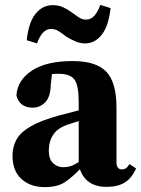

<svg xmlns="http://www.w3.org/2000/svg" viewBox="-20 -748 575 783"><path d="M415 14Q371 14 344 -5Q317 -24 306 -58Q273 -24 243.5 -4.5Q214 15 162 15Q104 15 67.5 -18Q31 -51 31 -113Q31 -149 47 -178.5Q63 -208 105 -232.5Q147 -257 224 -278Q244 -283 263 -288Q282 -293 301 -298V-332Q301 -399 284 -423Q267 -447 219 -447Q212 -447 206 -447Q200 -447 192 -446L187 -402Q186 -353 164.5 -331Q143 -309 114 -309Q59 -309 47 -359Q51 -421 110 -460Q169 -499 276 -499Q373 -499 414 -455Q455 -411 455 -310V-86Q455 -57 478 -57Q486 -57 493 -61.5Q500 -66 508 -79L535 -61Q517 -21 488.5 -3.5Q460 14 415 14ZM179 -134Q179 -99 196.5 -82.5Q214 -66 239 -66Q254 -66 268 -70.5Q282 -75 301 -87V-254Q291 -251 281.5 -248Q272 -245 263 -242Q217 -228 198 -200Q179 -172 179 -134ZM89 -584Q97 -658 125.5 -692.5Q154 -727 195 -727Q218 -727 236 -719Q254 -711 269 -700Q285 -689 299.5 -678.5Q314 -668 331 -668Q351 -668 365 -684Q379 -700 389 -728L431 -715Q423 -642 395 -606.5Q367 -571 327 -571Q306 -571 287 -579.5Q268 -588 251 -598Q237 -609 221.5 -619.5Q206 -630 188 -630Q169 -630 155 -614.5Q141 -599 131 -571Z"/></svg>

Font: Source Serif 4
Style: Bold
Weight: 700
Designer: Frank Grießhammer
Foundry: Adobe
Version: Version 4.005;hotconv 1.1.0;makeotfexe 2.6.0